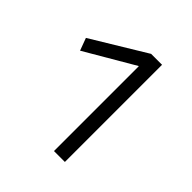

<svg xmlns="http://www.w3.org/2000/svg" viewBox="-194 -875 1020 1020"><g transform="rotate(45 316.5 -365.0)"><path d="M365 0V-637H363L86 -475L60 -545L365 -730H447V0Z"/></g></svg>

Font: M PLUS 2 Thin
Style: Regular
Weight: 400
Version: Version 1.001